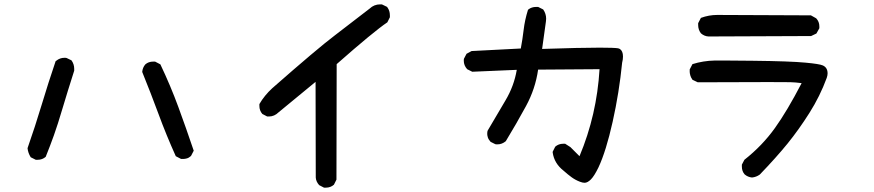

<svg xmlns="http://www.w3.org/2000/svg" viewBox="-20 -780 4040 888"><path d="M278.3 -512.7Q286.1 -512.7 288.1 -511.7L310.5 -501Q323.2 -483.4 323.2 -461.9Q323.2 -455.1 323.2 -453.1Q292 -355.5 269.5 -279.8Q247.1 -204.1 229.5 -154.8Q211.9 -105.5 191.4 -54.7Q175.8 -41 154.3 -41Q151.4 -41 145.5 -41L122.1 -52.7Q109.4 -73.2 107.4 -94.7Q142.6 -195.3 172.9 -295.9Q203.1 -396.5 237.3 -497.1L240.2 -499Q256.8 -512.7 278.3 -512.7ZM688.5 -495.1Q691.4 -495.1 697.3 -495.1L721.7 -482.4Q768.6 -383.8 804.7 -285.6Q840.8 -187.5 876 -83L863.3 -58.6Q853.5 -49.8 844.2 -47.4Q835 -44.9 829.1 -44.9Q823.2 -44.9 817.4 -44.9L793 -57.6Q749 -155.3 713.4 -252Q677.7 -348.6 637.7 -447.3Q639.6 -467.8 652.3 -482.4Q667 -495.1 688.5 -495.1Z M1223.6 -241.2Q1220.7 -241.2 1215.8 -241.2L1193.4 -252.9Q1179.7 -268.6 1179.7 -290Q1179.7 -293 1179.7 -298.8Q1203.1 -338.9 1239.3 -372.1Q1448.2 -555.7 1528.3 -616.2L1689.5 -740.2Q1710 -759.8 1738.3 -759.8Q1741.2 -759.8 1746.1 -759.8L1770.5 -748L1771.5 -746.1Q1783.2 -730.5 1783.2 -709Q1783.2 -706.1 1783.2 -700.2L1771.5 -676.8Q1709 -634.8 1537.1 -483.4L1536.1 50.8L1524.4 74.2Q1508.8 87.9 1487.3 87.9Q1484.4 87.9 1478.5 87.9L1456.1 76.2Q1441.4 59.6 1440.4 41L1439.5 -401.4Q1269.5 -261.7 1268.6 -260.7Q1249 -241.2 1223.6 -241.2Z M2748 -5.9Q2728.5 34.2 2712.9 49.8Q2697.3 65.4 2683.6 65.4Q2674.8 65.4 2662.1 60.5Q2641.6 52.7 2624 40Q2606.4 27.3 2586.9 9.8Q2543 -24.4 2536.1 -75.2V-78.1L2547.9 -101.6Q2563.5 -115.2 2585 -115.2Q2587.9 -115.2 2593.8 -115.2L2618.2 -99.6L2660.2 -57.6Q2740.2 -248 2752.9 -460L2468.8 -458Q2456.1 -369.1 2412.6 -289.1Q2369.1 -209 2319.3 -127Q2301.8 -112.3 2280.3 -112.3Q2272.5 -112.3 2270.5 -113.3L2249 -124Q2239.3 -134.8 2236.3 -144.5Q2233.4 -154.3 2233.4 -160.2Q2233.4 -171.9 2235.4 -175.8Q2277.3 -248 2317.4 -314.9Q2357.4 -381.8 2370.1 -457L2164.1 -448.2L2140.6 -460Q2125 -477.5 2125 -499Q2125 -506.8 2126 -508.8L2137.7 -531.2L2161.1 -543.9L2388.7 -555.7Q2396.5 -596.7 2401.9 -642.1Q2407.2 -687.5 2421.9 -734.4L2423.8 -736.3Q2438.5 -748 2460 -748Q2462.9 -748 2468.8 -748L2492.2 -736.3Q2505.9 -716.8 2505.9 -693.4Q2505.9 -687.5 2504.9 -680.7L2487.3 -553.7Q2665 -559.6 2753.9 -559.6Q2820.3 -559.6 2838.9 -556.6L2846.7 -553.7Q2861.3 -543.9 2861.3 -518.6Q2861.3 -504.9 2857.4 -490.2Q2843.8 -352.5 2813.5 -216.8Q2783.2 -81.1 2748 -5.9Z M3687.5 -395.5Q3657.2 -399.4 3634.8 -399.9Q3612.3 -400.4 3535.6 -400.4Q3459 -400.4 3209 -399.4H3207L3182.6 -411.1Q3174.8 -422.9 3172.9 -430.7Q3169.9 -441.4 3169.9 -447.3Q3169.9 -453.1 3169.9 -459L3182.6 -483.4Q3232.4 -499 3285.2 -500Q3302.7 -500 3342.3 -500Q3381.8 -500 3460.9 -499Q3634.8 -497.1 3706.1 -490.2Q3769.5 -484.4 3785.2 -477.5Q3807.6 -467.8 3807.6 -440.4Q3807.6 -431.6 3803.7 -419.9Q3772.5 -335 3723.6 -257.8Q3674.8 -180.7 3622.6 -116.2Q3570.3 -51.8 3494.1 27.3Q3477.5 39.1 3458 41Q3438.5 39.1 3423.8 26.4Q3411.1 11.7 3411.1 -9.8Q3411.1 -12.7 3411.1 -18.6L3422.9 -41Q3505.9 -106.4 3564.5 -188.5Q3621.1 -267.6 3687.5 -395.5ZM3209 -664.1Q3209 -667 3209 -672.9L3221.7 -697.3Q3258.8 -710.9 3296.9 -710.9L3730.5 -709L3754.9 -695.3Q3769.5 -679.7 3769.5 -658.2Q3769.5 -654.3 3769.5 -649.4L3755.9 -625L3731.4 -613.3L3256.8 -611.3Q3237.3 -612.3 3221.7 -626Q3209 -642.6 3209 -664.1Z"/></svg>

Font: JasonHandwriting2
Style: SemiBold
Weight: 600
Version: Version 1.04.7